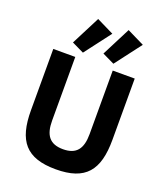

<svg xmlns="http://www.w3.org/2000/svg" viewBox="-173 -1088 1040 1214"><g transform="rotate(20 347.0 -480.5)"><path d="M257 -740 391 -916 275 -973 176 -779ZM462 -740 596 -916 480 -973 381 -779ZM221 -698H73V-286C73 -80 147 12 347 12C547 12 621 -80 621 -286V-698H473V-270C473 -172 437 -123 347 -123C257 -123 221 -172 221 -270Z"/></g></svg>

Font: Braiins Sans
Style: Bold
Weight: 700
Designer: Mike Abbink, Paul van der Laan, Pieter van Rosmalen, Jiri Chlebus, Lubos Buracinsky
Foundry: Bold Monday, Sudetype
Version: Version 1.000;hotconv 1.0.109;makeotfexe 2.5.65596